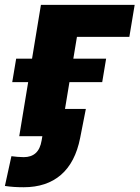

<svg xmlns="http://www.w3.org/2000/svg" viewBox="-69 -561 575 791"><path d="M485.8 -541 463.9 -409.2H248L180.2 0H10.3L99.6 -541ZM-18.6 -222.7 -2.4 -319.3H368.2L352.1 -222.7ZM28.3 210.4Q7.8 210.4 -10.5 209.2Q-28.8 208 -48.8 205.1L-22 82.5Q-11.7 84 3.2 85.2Q18.1 86.4 28.8 86.4Q59.6 86.4 78.1 69.6Q96.7 52.7 102.5 17.6L105.5 0H49.8L68.4 -112.3H284.7L261.2 7.3Q241.2 108.4 182.1 159.4Q123 210.4 28.3 210.4Z"/></svg>

Font: Inter 17pt ExtraBold
Style: Italic
Weight: 800
Italic angle: -9.3988°
Version: Version 4.001;git-66647c0bb